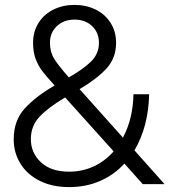

<svg xmlns="http://www.w3.org/2000/svg" viewBox="-20 -752 698 784"><path d="M36 -183Q36 -259 80 -308Q124 -357 203 -403Q170 -439 152.5 -462Q135 -485 125 -513Q115 -541 115 -577Q115 -624 138 -659.5Q161 -695 199.5 -713.5Q238 -732 284 -732Q331 -732 369.5 -713.5Q408 -695 431 -659.5Q454 -624 454 -577Q454 -515 415 -472.5Q376 -430 305 -388L482 -190Q523 -267 525 -367H589Q586 -235 529 -138L652 0H563L488 -84Q446 -38 388.5 -13Q331 12 262 12Q193 12 141.5 -14Q90 -40 63 -84.5Q36 -129 36 -183ZM262 -51Q316 -51 362.5 -72.5Q409 -94 444 -134L246 -354Q178 -314 142 -276Q106 -238 106 -184Q106 -128 147 -89.5Q188 -51 262 -51ZM261 -436Q321 -470 352.5 -501.5Q384 -533 384 -577Q384 -619 356 -645.5Q328 -672 284 -672Q241 -672 212.5 -645.5Q184 -619 184 -577Q184 -540 201 -512.5Q218 -485 261 -436Z"/></svg>

Font: Aspekta 300
Style: Regular
Weight: 300
Designer: Ivo Dolenc
Version: Version 2.000